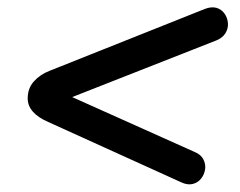

<svg xmlns="http://www.w3.org/2000/svg" viewBox="-20 -541 640 513"><path d="M464 -54 109 -215Q54 -239 54 -278Q54 -305 70.5 -323.5Q87 -342 113 -352L527 -517Q545 -524 558.5 -520Q572 -516 580 -504.5Q588 -493 589 -479Q590 -465 582.5 -452.5Q575 -440 558 -433L95 -251L105 -312L500 -135Q517 -128 523.5 -115Q530 -102 528 -88.5Q526 -75 517.5 -64Q509 -53 495 -49.5Q481 -46 464 -54Z"/></svg>

Font: Nunito ExtraLight
Style: Bold Italic
Weight: 700
Italic angle: -9°
Version: Version 3.602